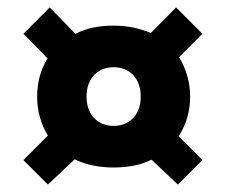

<svg xmlns="http://www.w3.org/2000/svg" viewBox="-20 -598 609 517"><path d="M114 -578 43 -507 108 -441C89 -410 80 -375 80 -338C80 -299 90 -264 109 -233L43 -167L109 -101L181 -169C212 -154 247 -147 286 -147C326 -147 360 -154 388 -168L459 -101L525 -167L461 -231C482 -263 492 -299 492 -338C492 -377 481 -413 462 -444L525 -507L454 -578L386 -509C358 -521 325 -529 286 -529C246 -529 212 -522 183 -507ZM213 -338C213 -387 243 -417 286 -417C329 -417 359 -387 359 -338C359 -289 329 -259 286 -259C243 -259 213 -289 213 -338Z"/></svg>

Font: Raleway Black
Style: Regular
Weight: 900
Designer: Matt McInerney, Pablo Impallari, Rodrigo Fuenzalida
Foundry: Matt McInerney, Pablo Impallari, Rodrigo Fuenzalida
Version: Version 3.000g; ttfautohint (v1.5) -l 8 -r 28 -G 28 -x 14 -D